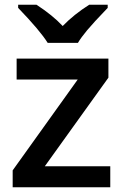

<svg xmlns="http://www.w3.org/2000/svg" viewBox="-20 -786 518 806"><path d="M442.9 0H33.2V-70.8L306.2 -452.1H49.8V-540H435.1V-460L168 -87.9H442.9ZM432.1 -766.1V-752.9Q370.6 -689 345.5 -658.7Q320.3 -628.4 307.1 -606H180.2Q148.4 -657.2 56.2 -752.9V-766.1H133.3Q200.7 -722.2 243.2 -676.8Q290.5 -725.6 354.5 -766.1Z"/></svg>

Font: f0_1792           
Style: Regular
Weight: 600
Foundry: Ascender Corporation
Version: Version 1.10